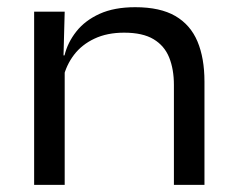

<svg xmlns="http://www.w3.org/2000/svg" viewBox="-20 -516 659 536"><path d="M465.5 0V-278.9Q465.5 -322.5 452.3 -355.4Q439.1 -388.3 408.8 -406.5Q378.5 -424.8 326.5 -424.8Q279 -424.8 243.7 -408.1Q208.4 -391.5 186.6 -362.9Q164.8 -334.2 156.5 -298.5L142.5 -361.4H160.1Q168.9 -397.5 193.1 -428.1Q217.3 -458.8 258.1 -477.4Q299 -495.9 357.5 -495.9Q427.2 -495.9 469.5 -471.3Q511.7 -446.7 531.3 -400.2Q550.8 -353.6 550.8 -288.2V0ZM75.3 0V-483.4H160.6L157.1 -352.8L160.6 -345.3V0Z"/></svg>

Font: Anek Gurmukhi Medium SemiExpanded
Style: Regular
Weight: 500
Width: 6
Version: Version 1.003